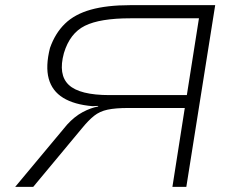

<svg xmlns="http://www.w3.org/2000/svg" viewBox="-20 -725 921 745"><path d="M39 0 240 -241Q269 -273 301 -290Q333 -307 362 -312L359 -314L339 -313Q268 -319 225 -345.5Q182 -372 169 -420Q156 -468 174 -539Q194 -596 232 -633Q270 -670 332.5 -687.5Q395 -705 485 -705H815L703 0H649L697 -306H478Q428 -306 397.5 -299.5Q367 -293 345 -275.5Q323 -258 297 -226L109 0ZM405 -356H705L752 -654H486Q368 -654 309.5 -625Q251 -596 228 -519Q205 -435 247 -395.5Q289 -356 405 -356Z"/></svg>

Font: Nunito Sans 7pt Expanded ExtraLight
Style: Italic
Weight: 250
Width: 7
Italic angle: -9°
Designer: Vernon Adams
Foundry: Vernon Adams
Version: Version 3.101;gftools[0.9.27]